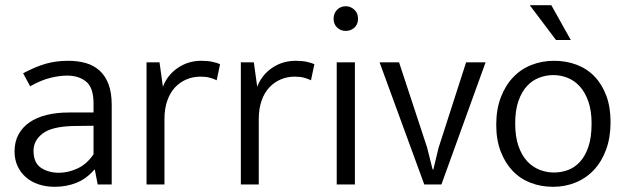

<svg xmlns="http://www.w3.org/2000/svg" viewBox="-20 -710 2409 739"><path d="M69 -428Q116 -453 155.5 -464.5Q195 -476 243 -476Q279 -476 309.5 -467.5Q340 -459 362.5 -439Q385 -419 397.5 -386.5Q410 -354 410 -306V0H356L345 -57H343Q313 -22 274.5 -6.5Q236 9 190 9Q157 9 128.5 -0.5Q100 -10 79.5 -28Q59 -46 47.5 -71Q36 -96 36 -127Q36 -164 51 -192Q66 -220 93.5 -239Q121 -258 159.5 -267.5Q198 -277 245 -277H340V-312Q340 -372 312 -395.5Q284 -419 238 -419Q210 -419 174.5 -410.5Q139 -402 96 -378ZM340 -226 262 -225Q179 -223 144 -196Q109 -169 109 -130Q109 -83 138 -64Q167 -45 207 -45Q242 -45 278 -61.5Q314 -78 340 -116Z M544 0V-470H594L607 -376Q624 -421 664 -448.5Q704 -476 755 -476Q780 -476 798 -472Q816 -468 827 -463L814 -401Q802 -407 787 -411Q772 -415 752 -415Q723 -415 698 -404.5Q673 -394 654 -374Q635 -354 624 -323Q613 -292 613 -252V0Z M907 0V-470H957L970 -376Q987 -421 1027 -448.5Q1067 -476 1118 -476Q1143 -476 1161 -472Q1179 -468 1190 -463L1177 -401Q1165 -407 1150 -411Q1135 -415 1115 -415Q1086 -415 1061 -404.5Q1036 -394 1017 -374Q998 -354 987 -323Q976 -292 976 -252V0Z M1276 0V-470H1346V0ZM1311 -591Q1291 -591 1277.5 -604Q1264 -617 1264 -638Q1264 -659 1277.5 -672.5Q1291 -686 1311 -686Q1329 -686 1343.5 -673Q1358 -660 1358 -638Q1358 -616 1344 -603.5Q1330 -591 1311 -591Z M1774 -470H1849L1679 0H1613L1441 -470H1516L1624 -142L1645 -58H1648L1668 -141Z M2330 -240Q2330 -181 2313 -134.5Q2296 -88 2266 -56Q2236 -24 2195.5 -7.5Q2155 9 2109 9Q2062 9 2022 -6.5Q1982 -22 1953 -52.5Q1924 -83 1907 -127.5Q1890 -172 1890 -230Q1890 -289 1907.5 -335Q1925 -381 1955 -412.5Q1985 -444 2025.5 -460Q2066 -476 2113 -476Q2159 -476 2199 -461Q2239 -446 2268 -416Q2297 -386 2313.5 -342Q2330 -298 2330 -240ZM2257 -235Q2257 -284 2244.5 -319.5Q2232 -355 2211.5 -377.5Q2191 -400 2164.5 -410.5Q2138 -421 2110 -421Q2082 -421 2055.5 -411Q2029 -401 2008.5 -379Q1988 -357 1975.5 -321.5Q1963 -286 1963 -235Q1963 -184 1975.5 -148Q1988 -112 2009 -89.5Q2030 -67 2057 -56.5Q2084 -46 2112 -46Q2140 -46 2166 -55.5Q2192 -65 2212.5 -87.5Q2233 -110 2245 -146Q2257 -182 2257 -235ZM2019 -690H2102L2177 -556H2120Z"/></svg>

Font: Mukta Vaani Light
Style: Regular
Weight: 300
Designer: Noopur Datye, Girish Dalvi, Yashodeep Gholap, Pallavi Karambelkar
Foundry: Ek Type
Version: Version 2.538;PS 1.000;hotconv 16.6.51;makeotf.lib2.5.65220;